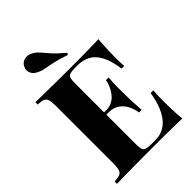

<svg xmlns="http://www.w3.org/2000/svg" viewBox="-268 -1061 1178 1178"><g transform="rotate(-45 321.0 -472.0)"><path d="M578 -708Q574 -661 572.5 -617Q571 -573 571 -550Q571 -530 572 -511Q573 -492 574 -480H551Q540 -558 515.5 -603Q491 -648 455.5 -666.5Q420 -685 377 -685H350Q323 -685 308.5 -680.5Q294 -676 289.5 -662Q285 -648 285 -618V-90Q285 -61 289.5 -46.5Q294 -32 308.5 -27.5Q323 -23 350 -23H391Q430 -23 465.5 -43.5Q501 -64 529 -113.5Q557 -163 571 -248H594Q591 -214 591 -160Q591 -136 592 -92Q593 -48 598 0Q547 -2 483 -2.5Q419 -3 369 -3Q343 -3 303 -3Q263 -3 216 -2.5Q169 -2 121 -1.5Q73 -1 31 0V-20Q62 -22 77.5 -28Q93 -34 98.5 -52Q104 -70 104 -106V-602Q104 -639 98.5 -656.5Q93 -674 77.5 -680.5Q62 -687 31 -688V-708Q74 -707 121.5 -706.5Q169 -706 215.5 -705.5Q262 -705 302.5 -705Q343 -705 369 -705Q415 -705 473.5 -705.5Q532 -706 578 -708ZM427 -366Q427 -366 427 -356Q427 -346 427 -346H255Q255 -346 255 -356Q255 -366 255 -366ZM456 -498Q452 -441 452.5 -411Q453 -381 453 -356Q453 -331 454 -301Q455 -271 459 -214H436Q431 -250 415 -280Q399 -310 372 -328Q345 -346 306 -346V-366Q335 -366 357 -378.5Q379 -391 394.5 -411Q410 -431 420 -454Q430 -477 433 -498ZM224 -936Q248 -925 266 -904Q284 -883 310 -853.5Q336 -824 384 -784L377 -772Q320 -792 281.5 -800Q243 -808 216 -813Q189 -818 166 -831Q143 -843 134.5 -865.5Q126 -888 137 -910Q149 -936 175.5 -942Q202 -948 224 -936Z"/></g></svg>

Font: Playfair Display ExtraBold
Style: Regular
Weight: 800
Designer: Claus Eggers Sørensen
Foundry: Claus Eggers Sørensen
Version: Version 1.203